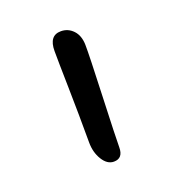

<svg xmlns="http://www.w3.org/2000/svg" viewBox="-76 -394 428 467"><g transform="rotate(-20 138.0 -160.0)"><path d="M143.1 11.2Q126 11.2 114 -8.3Q102.1 -27.8 102.1 -53.2Q102.1 -127.4 100.6 -196.5Q99.1 -265.6 99.1 -291Q99.1 -331.1 129.9 -331.1Q148.4 -331.1 161.4 -317.4Q174.3 -303.7 174.8 -279.8Q175.3 -253.9 171.1 -147.2Q167 -40.5 167 -17.1Q167 11.2 143.1 11.2Z"/></g></svg>

Font: Shantell Sans Irregular
Style: Regular
Weight: 300
Designer: Stephen Nixon, Anya Danilova, Shantell Martin
Foundry: Arrow Type
Version: Version 1.006;[9816181b4]